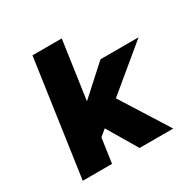

<svg xmlns="http://www.w3.org/2000/svg" viewBox="-163 -901 1060 1062"><g transform="rotate(-30 367.0 -370.0)"><path d="M274 -152 207 -276 491 -533H734ZM70 0 176 -740H363L257 0ZM433 0 286 -248 431 -344 648 0Z"/></g></svg>

Font: Lexend ExtBd
Style: Italic
Weight: 800
Italic angle: -8.13011°
Designer: Bonnie Shaver-Troup, Thomas Jockin
Foundry: Lexend
Version: Version 1.007